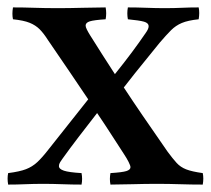

<svg xmlns="http://www.w3.org/2000/svg" viewBox="-26 -497 568 518"><path d="M272 1Q269 -14 272 -30Q304 -32 315 -35.5Q326 -39 326 -46Q326 -50 321 -60Q316 -70 308 -82Q291 -108 274 -134.5Q257 -161 236 -192Q211 -160 186.5 -128Q162 -96 142 -68Q139 -64 136 -59Q133 -54 133 -49Q133 -41 146.5 -36.5Q160 -32 194 -30Q197 -14 194 1Q169 1 142 0Q115 -1 91 -1Q65 -1 42 0Q19 1 -4 1Q-7 -16 -4 -30Q27 -34 44 -40.5Q61 -47 74.5 -59.5Q88 -72 105 -94L212 -229Q189 -263 161 -304.5Q133 -346 104 -388Q92 -407 81 -418Q70 -429 54 -435.5Q38 -442 9 -445Q6 -459 9 -477Q38 -477 66.5 -476Q95 -475 131 -475Q160 -475 198 -476Q236 -477 259 -477Q262 -461 259 -445Q228 -443 216.5 -439.5Q205 -436 205 -428Q205 -424 208.5 -417Q212 -410 217 -402Q234 -375 250.5 -349Q267 -323 284 -297Q309 -328 329.5 -355.5Q350 -383 367 -408Q375 -419 375 -426Q375 -435 362.5 -438.5Q350 -442 319 -445Q316 -461 319 -477Q343 -477 369 -476Q395 -475 418 -475Q444 -475 465 -476Q486 -477 510 -477Q513 -463 510 -445Q481 -442 464.5 -435Q448 -428 435.5 -415.5Q423 -403 405 -382Q390 -363 364.5 -332Q339 -301 308 -261Q333 -223 359 -185Q385 -147 426 -88Q440 -69 450.5 -57.5Q461 -46 476.5 -40Q492 -34 521 -30Q524 -16 521 1Q490 1 459.5 0Q429 -1 397 -1Q366 -1 330.5 0Q295 1 272 1Z"/></svg>

Font: Castoro
Style: Regular
Weight: 400
Designer: John Hudson
Foundry: Tiro Typeworks Ltd.
Version: Version 2.04